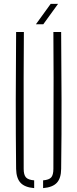

<svg xmlns="http://www.w3.org/2000/svg" viewBox="-20 -965 398 989"><path d="M63 -95Q61 -274.5 61.2 -447.8Q61.5 -621 63 -800H103Q102 -680.5 101.8 -564Q101.5 -447.5 101.8 -331Q102 -214.5 102 -95Q102 -64.5 113.5 -51.5Q125 -38.5 156 -36V4Q107.5 0 85.8 -23.5Q64 -47 63 -95ZM202 4V-36Q233 -38.5 244 -51.5Q255 -64.5 255 -95Q255 -214.5 255.5 -331Q256 -447.5 256 -564Q256 -680.5 255 -800H295Q296.5 -621 297 -447.8Q297.5 -274.5 295 -95Q294.5 -47 272.8 -23.5Q251 0 202 4ZM165 -840 241 -945H279L203 -840Z"/></svg>

Font: Big Shoulders Stencil Text Thin Thin
Style: Regular
Weight: 250
Version: Version 2.001